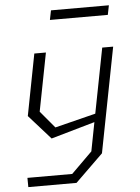

<svg xmlns="http://www.w3.org/2000/svg" viewBox="-61 -767 741 1014"><g transform="rotate(-5 310.0 -260.0)"><path d="M47.5 200H303L450.5 56L558.5 -500H500.5L433.5 -155.5L217.5 -101.5L142 -191.5L202 -500H140.5L77.5 -174L192.5 -45L425 -111.5L395.5 41L284.5 151H47ZM238 -669.5H545L555 -719.5H248Z"/></g></svg>

Font: Monaspace Krypton ExtraLight
Style: Italic
Weight: 200
Italic angle: -11°
Designer: Riley Cran & the Lettermatic Team
Foundry: Lettermatic
Version: Version 1.101 (Monaspace Krypton)